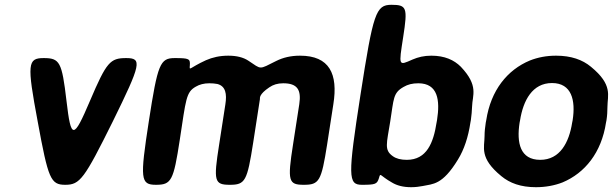

<svg xmlns="http://www.w3.org/2000/svg" viewBox="-20 -770 2554 800"><path d="M257 -350C238 -512 229 -528 162 -528C95 -528 92 -504 137 -264C181 -24 191 0 252 0C313 0 331 -24 450 -264C568 -504 573 -528 506 -528C439 -528 424 -512 355 -350C286 -188 276 -188 257 -350Z M852 -423C865 -423 876 -422 886 -420C920 -411 926 -379 919 -335L893 -167C869 -15 873 0 938 0C1002 0 1010 -16 1035 -176L1063 -357C1063 -362 1059 -377 1102 -406C1118 -417 1136 -423 1160 -423C1219 -423 1236 -396 1227 -336L1201 -168C1177 -15 1182 0 1246 0C1310 0 1319 -15 1343 -168L1369 -336C1389 -462 1353 -538 1230 -538C1191 -538 1159 -530 1131 -516C1057 -479 1071 -480 1015 -517C994 -531 966 -538 931 -538C896 -538 865 -531 838 -519C768 -487 769 -472 771 -498C773 -525 768 -528 708 -528C647 -528 637 -504 600 -264C563 -24 565 0 630 0C694 0 703 -17 729 -187C755 -357 755 -386 796 -409C811 -418 830 -423 852 -423Z M1660 -616C1679 -738 1675 -750 1611 -750C1546 -750 1535 -716 1482 -375C1429 -34 1430 0 1488 0C1545 0 1551 -3 1559 -28C1566 -53 1561 -39 1614 -9C1634 3 1660 10 1693 10C1710 10 1727 8 1742 5C1783 -4 1823 2 1888 -105C1914 -147 1931 -199 1940 -259L1942 -270C1945 -289 1946 -308 1947 -326C1948 -373 1976 -412 1900 -492C1872 -520 1833 -538 1777 -538C1747 -538 1722 -532 1699 -522C1640 -496 1641 -493 1660 -616ZM1675 -104C1650 -104 1631 -109 1617 -119C1580 -145 1591 -170 1606 -264C1621 -358 1617 -383 1662 -408C1679 -418 1698 -423 1723 -423C1805 -423 1814 -352 1801 -270L1799 -259C1786 -175 1758 -104 1675 -104Z M2006 -269 2004 -259C2001 -240 1999 -221 1999 -203C1999 -156 1976 -112 2069 -36C2104 -7 2150 10 2213 10C2253 10 2291 3 2324 -10C2417 -49 2486 -134 2505 -259L2507 -269C2510 -288 2511 -307 2511 -325C2511 -372 2535 -416 2442 -492C2407 -521 2360 -538 2297 -538C2257 -538 2221 -531 2188 -518C2094 -479 2025 -394 2006 -269ZM2366 -269 2364 -259C2351 -176 2313 -104 2231 -104C2147 -104 2132 -175 2145 -259L2147 -269C2160 -351 2198 -424 2280 -424C2362 -424 2379 -352 2366 -269Z"/></svg>

Font: Asimov Print
Style: AIt
Weight: 500
Designer: Google
Version: Version 2.000980: 2014